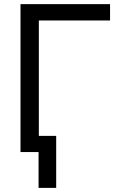

<svg xmlns="http://www.w3.org/2000/svg" viewBox="-20 -727 586 918"><path d="M506.2 -629.1H165.7V0H78V-707.2H506.2ZM248.6 171.3H164.4V-77.3H248.6Z"/></svg>

Font: Pretendard Variable
Style: Regular
Weight: 400
Designer: Base glyphs from Inter by Rasmus Andersson; Hangul glyphs from Noto Sans CJK(Source Han Sans) by Jang Soo-young and Kang
Foundry: Kil Hyung-jin
Version: Version 1.100;FEAKit 1.0